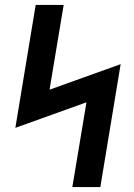

<svg xmlns="http://www.w3.org/2000/svg" viewBox="-20 -755 540 775"><path d="M272 0 329 -342 42 -239 124 -735H237L180 -393L467 -496L385 0Z"/></svg>

Font: Iosevka SS04
Style: Bold Italic
Weight: 700
Italic angle: -9°
Monospace: yes
Designer: Belleve Invis
Foundry: Belleve Invis
Version: Version 19.0.0; ttfautohint (v1.8.4)